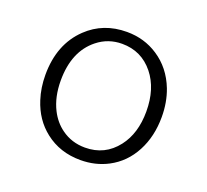

<svg xmlns="http://www.w3.org/2000/svg" viewBox="-139 -972 1279 1185"><g transform="rotate(20 500.0 -380.0)"><path d="M502 -800.8Q616.2 -800.8 706.5 -741.2Q805.2 -676.8 851.1 -558.6Q882.3 -477.1 882.3 -380.4Q882.3 -252.4 829.6 -152.8Q776.4 -52.2 679.7 -1.5Q598.6 41 500 41Q365.7 41 268.1 -35.6Q179.2 -105 142.1 -221.7Q118.2 -295.4 118.2 -380.4Q118.2 -581.5 242.2 -700.2Q347.2 -800.8 502 -800.8ZM499 -721.7Q407.7 -721.7 337.4 -665.5Q219.2 -571.3 219.2 -379.9Q219.2 -272 259.8 -191.9Q292 -128.4 345.7 -89.8Q413.1 -41 500.5 -41Q630.9 -41 710 -143.6Q781.2 -235.4 781.2 -379.9Q781.2 -528.8 706.1 -622.6Q626.5 -721.7 499 -721.7Z"/></g></svg>

Font: BIZ UDGothic
Style: Regular
Weight: 400
Monospace: yes
Designer: TypeBank Co., Ltd.
Foundry: Morisawa Inc.
Version: Version 1.05